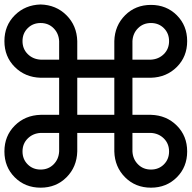

<svg xmlns="http://www.w3.org/2000/svg" viewBox="-20 -782 868 870"><path d="M164.1 -761.7C117.2 -760.4 78.1 -744.1 46.9 -712.9C15.6 -681.6 0 -642.6 0 -595.7C0 -548.8 15.6 -509.8 46.9 -478.5C78.1 -447.3 117.2 -431 164.1 -429.7H248V-261.7H164.1C117.2 -260.4 78.1 -244.1 46.9 -212.9C15.6 -181.6 0 -142.6 0 -95.7C0 -48.8 15.6 -9.8 46.9 21.5C78.1 52.7 117.2 68.4 164.1 68.4C210.9 68.4 250 52.7 281.2 21.5C312.5 -9.8 328.8 -48.8 330.1 -95.7V-179.7H498V-95.7C499.3 -48.8 515.6 -9.8 546.9 21.5C578.1 52.7 617.2 68.4 664.1 68.4C710.9 68.4 750 52.7 781.2 21.5C812.5 -9.8 828.1 -48.8 828.1 -95.7C828.1 -142.6 812.5 -181.6 781.2 -212.9C750 -244.1 710.9 -260.4 664.1 -261.7H580.1V-429.7H664.1C710.9 -431 750 -447.3 781.2 -478.5C812.5 -509.8 828.1 -548.8 828.1 -595.7C828.1 -642.6 812.5 -681.6 781.2 -712.9C750 -744.1 710.9 -759.8 664.1 -759.8C617.2 -759.8 578.1 -744.1 546.9 -712.9C515.6 -681.6 499.3 -642.6 498 -595.7V-511.7H330.1V-595.7C328.8 -642.6 312.5 -681.6 281.2 -712.9C250 -744.1 210.9 -760.4 164.1 -761.7ZM580.1 -95.7V-179.7H664.1C687.5 -178.4 707 -169.9 722.7 -154.3C738.3 -138.7 746.1 -119.1 746.1 -95.7C746.1 -72.3 738.3 -52.7 722.7 -37.1C707 -21.5 687.5 -13.7 664.1 -13.7C640.6 -13.7 621.1 -21.5 605.5 -37.1C589.8 -52.7 581.4 -72.3 580.1 -95.7ZM498 -429.7V-261.7H330.1V-429.7ZM164.1 -179.7H248V-95.7C246.7 -72.3 238.3 -52.7 222.7 -37.1C207 -21.5 187.5 -13.7 164.1 -13.7C140.6 -13.7 121.1 -21.5 105.5 -37.1C89.8 -52.7 82 -72.3 82 -95.7C82 -119.1 89.8 -138.7 105.5 -154.3C121.1 -169.9 140.6 -178.4 164.1 -179.7ZM248 -595.7V-511.7H164.1C140.6 -513 121.1 -521.5 105.5 -537.1C89.8 -552.7 82 -572.3 82 -595.7C82 -619.1 89.8 -638.7 105.5 -654.3C121.1 -669.9 140.6 -677.7 164.1 -677.7C187.5 -677.7 207 -669.9 222.7 -654.3C238.3 -638.7 246.7 -619.1 248 -595.7ZM664.1 -511.7H580.1V-595.7C581.4 -619.1 589.8 -638.7 605.5 -654.3C621.1 -669.9 640.6 -677.7 664.1 -677.7C687.5 -677.7 707 -669.9 722.7 -654.3C738.3 -638.7 746.1 -619.1 746.1 -595.7C746.1 -572.3 738.3 -552.7 722.7 -537.1C707 -521.5 687.5 -513 664.1 -511.7Z"/></svg>

Font: CaskaydiaCove Nerd Font
Style: Bold
Weight: 700
Designer: Aaron Bell
Foundry: Saja Typeworks
Version: Version 2111.1;Nerd Fonts 2.3.0